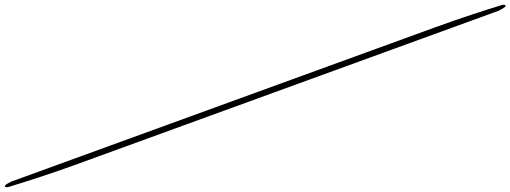

<svg xmlns="http://www.w3.org/2000/svg" viewBox="-267 -672 2148 808"><path d="M-219 92C-247 105 -257 116 -235 116C-159 93 -53 59 46 23L1832 -627C1861 -641 1871 -652 1849 -652C1773 -629 1669 -595 1567 -558Z"/></svg>

Font: Snowfall
Style: UltraObl
Weight: 400
Designer: Jasper
Foundry: Cannot Into Space Fonts
Version: Version 0.9